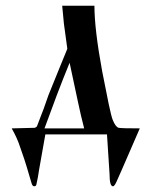

<svg xmlns="http://www.w3.org/2000/svg" viewBox="-20 -471 540 673"><path d="M355 0H139L117 124L113 149Q109 170 107.5 176Q106 182 100 182Q93 182 90 169L84 149Q74 114 65.5 88Q57 62 51 46Q41 14 21 -21L102 -23Q108 -25 110 -29.5Q112 -34 122 -61Q133 -88 143 -118Q148 -134 160 -162.5Q172 -191 189 -234L216 -300L204 -388L198 -451H311Q311 -369 338 -222Q352 -149 361 -106.5Q370 -64 375 -51Q385 -26 396 -23Q402 -22 420.5 -21.5Q439 -21 470 -21Q454 15 438.5 51.5Q423 88 407 124L391 160Q382 182 376 182Q364 182 364 139ZM136 -21H275Q269 -44 263.5 -67.5Q258 -91 253 -115Q248 -137 243.5 -159.5Q239 -182 234 -204L224 -251Q201 -195 179 -137Q157 -79 136 -21Z"/></svg>

Font: Pochaevsk
Style: Regular
Weight: 400
Version: Version 1.210; ttfautohint (v1.8.4.7-5d5b)